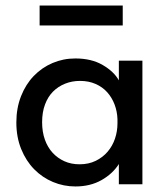

<svg xmlns="http://www.w3.org/2000/svg" viewBox="-20 -665 603 693"><path d="M252 8Q210 8 171.5 -8Q133 -24 103.5 -54Q74 -84 56.5 -127Q39 -170 39 -223Q39 -275 56 -318Q73 -361 102 -391Q131 -421 169.5 -437.5Q208 -454 252 -454Q310 -454 350.5 -430.5Q391 -407 409 -375V-446H494V0H409V-73Q387 -38 346.5 -15Q306 8 252 8ZM267 -72Q300 -72 325.5 -84.5Q351 -97 368.5 -117.5Q386 -138 395 -164.5Q404 -191 404 -220V-235Q403 -263 393.5 -288Q384 -313 367 -332Q350 -351 325 -362Q300 -373 269 -373Q240 -373 215 -363Q190 -353 171.5 -334.5Q153 -316 142.5 -288Q132 -260 132 -224Q132 -189 142 -161Q152 -133 170 -113.5Q188 -94 212.5 -83Q237 -72 267 -72ZM423 -573H123V-645H423Z"/></svg>

Font: Tilda Sans Medium
Style: Regular
Weight: 500
Designer: ParaType Ltd
Foundry: ParaType Ltd
Version: Version 1.009